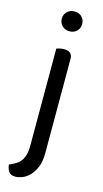

<svg xmlns="http://www.w3.org/2000/svg" viewBox="-131 -699 504 936"><g transform="rotate(15 121.5 -231.5)"><path d="M83 30V-460Q88 -462 98.5 -464.5Q109 -467 121 -467Q163 -467 163 -430V45Q163 89 151 117.5Q139 146 121.5 163.5Q104 181 85 188Q66 195 52 195Q27 195 17.5 180.5Q8 166 6 146Q24 138 38.5 129.5Q53 121 62.5 108.5Q72 96 77.5 77.5Q83 59 83 30ZM123 -658Q146 -658 160 -643.5Q174 -629 174 -608Q174 -587 160 -572.5Q146 -558 123 -558Q100 -558 85.5 -572.5Q71 -587 71 -608Q71 -629 85.5 -643.5Q100 -658 123 -658Z"/></g></svg>

Font: Baloo 2 Latin
Style: Regular
Weight: 400
Designer: Sarang Kulkarni and Ek Type
Foundry: Ek Type
Version: Version 1.001